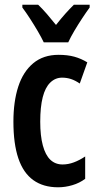

<svg xmlns="http://www.w3.org/2000/svg" viewBox="-20 -786 411 816"><path d="M227 10Q164 10 121.5 -20.5Q79 -51 58 -113Q37 -175 37 -269Q37 -354 57.5 -417.5Q78 -481 121 -517Q164 -553 229 -553Q267 -553 296 -545Q325 -537 351 -521L319 -431Q300 -444 282 -450Q264 -456 244 -456Q215 -456 193.5 -435Q172 -414 161.5 -372.5Q151 -331 151 -269Q151 -209 162 -168Q173 -127 194 -107Q215 -87 246 -87Q270 -87 294 -96Q318 -105 342 -121V-26Q318 -8 287.5 1Q257 10 227 10ZM361 -754Q347 -735 329.5 -708.5Q312 -682 296 -655Q280 -628 270 -606H166Q156 -627 140.5 -653.5Q125 -680 107.5 -707Q90 -734 75 -754V-766H142Q159 -750 178.5 -727.5Q198 -705 218 -680Q240 -708 257 -727Q274 -746 294 -766H361Z"/></svg>

Font: Noto Sans Display ExtraCondensed SemiBold
Style: Regular
Weight: 600
Width: 2
Designer: Monotype Design Team
Foundry: Monotype Imaging Inc.
Version: Version 2.003